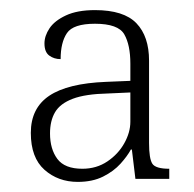

<svg xmlns="http://www.w3.org/2000/svg" viewBox="-20 -740 384 380"><path d="M134 -380Q95 -380 68 -404Q41 -428 41 -477Q41 -526 77.5 -550.5Q114 -575 190 -578L238 -580V-614Q238 -651 226 -672Q214 -693 168 -693Q125 -693 112.5 -674.5Q100 -656 100 -623Q87 -623 77.5 -630Q68 -637 68 -654Q68 -669 78 -684Q88 -699 110.5 -709.5Q133 -720 168 -720Q225 -720 250 -694Q275 -668 275 -620V-457Q275 -426 281.5 -416Q288 -406 315 -406V-386H248L241 -444H239Q232 -431 218.5 -416Q205 -401 184 -390.5Q163 -380 134 -380ZM143 -406Q171 -406 192.5 -420.5Q214 -435 226 -456.5Q238 -478 238 -499V-557L194 -555Q149 -554 124 -544.5Q99 -535 89 -518Q79 -501 79 -476Q79 -445 93.5 -425.5Q108 -406 143 -406Z"/></svg>

Font: Noto Serif Thai ExtraLight
Style: Regular
Weight: 250
Version: Version 2.001